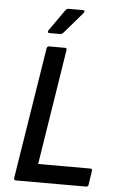

<svg xmlns="http://www.w3.org/2000/svg" viewBox="-58 -883 566 922"><g transform="rotate(5 225.5 -421.5)"><path d="M55 0Q44 0 45 -10L146 -645Q148 -655 157 -655H233Q244 -655 242 -645L154 -88H406Q416 -88 414 -77L404 -10Q402 0 393 0ZM153 -719Q147 -719 145.5 -723Q144 -727 147 -731L218 -832Q225 -843 235 -843H303Q310 -843 311.5 -839Q313 -835 308 -829L222 -729Q218 -724 214 -721.5Q210 -719 204 -719Z"/></g></svg>

Font: Sofia Sans Semi Condensed SemiBold
Style: Italic
Weight: 600
Italic angle: -9°
Version: Version 4.100